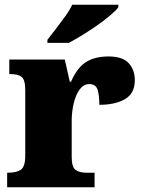

<svg xmlns="http://www.w3.org/2000/svg" viewBox="-20 -786 601 806"><path d="M10 0V-61H15Q49 -61 67.5 -73.5Q86 -86 86 -133V-407Q86 -451 71 -463Q56 -475 23 -475H19V-536H252L273 -443H278Q304 -502 341 -525.5Q378 -549 436 -549Q495 -549 520.5 -520.5Q546 -492 546 -450Q546 -394 505 -370Q464 -346 397 -346Q397 -387 389.5 -410Q382 -433 354 -433Q331 -433 314.5 -410.5Q298 -388 289.5 -352.5Q281 -317 281 -278V-128Q281 -84 297.5 -72.5Q314 -61 342 -61H377V0ZM179 -619Q194 -638 214 -664Q234 -690 253.5 -717Q273 -744 283 -766H477V-756Q468 -743 444.5 -723Q421 -703 390 -681Q359 -659 327 -639.5Q295 -620 269 -606H179Z"/></svg>

Font: Noto Serif Tamil Black
Style: Italic
Weight: 900
Italic angle: -12°
Designer: Indian Type Foundry, Tom Grace, and the Monotype Design Team
Foundry: Monotype Imaging Inc.
Version: Version 2.003; ttfautohint (v1.8.4.7-5d5b)